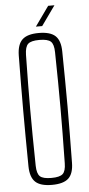

<svg xmlns="http://www.w3.org/2000/svg" viewBox="-62 -979 471 1020"><g transform="rotate(-5 173.0 -469.0)"><path d="M173 5Q112 5 85 -20.2Q58 -45.5 57 -103.5Q56 -190 55.5 -262.5Q55 -335 55 -403Q55 -471 55.5 -541.8Q56 -612.5 57 -695.5Q58 -754 85 -779.5Q112 -805 173 -805Q234.5 -805 261.5 -779.5Q288.5 -754 289 -695.5Q290 -612.5 290.8 -541.8Q291.5 -471 291.5 -403Q291.5 -335 290.8 -262.5Q290 -190 289 -103.5Q288.5 -45.5 261.5 -20.2Q234.5 5 173 5ZM173 -32Q217.5 -32 233.8 -46.8Q250 -61.5 250.5 -103.5Q252 -193 252.8 -263.8Q253.5 -334.5 253.5 -399.5Q253.5 -464.5 252.8 -535.2Q252 -606 250.5 -695.5Q250 -738 233.8 -753Q217.5 -768 173 -768Q128.5 -768 112.5 -753Q96.5 -738 95.5 -695.5Q94 -608 93.2 -538.5Q92.5 -469 92.5 -404Q92.5 -339 93.2 -267.5Q94 -196 95.5 -103.5Q96.5 -61.5 112.5 -46.8Q128.5 -32 173 -32ZM161 -840 235.5 -944.5H269L194.5 -840Z"/></g></svg>

Font: Big Shoulders Thin
Style: Regular
Weight: 100
Version: Version 2.002